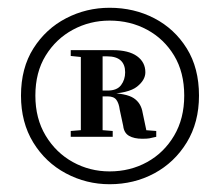

<svg xmlns="http://www.w3.org/2000/svg" viewBox="-20 -823 566 494"><path d="M382 -486V-471Q370 -468 364 -467Q358 -466 346 -466Q325 -466 312 -473.5Q299 -481 297 -499L288 -541Q286 -557 279.5 -566Q273 -575 257 -575H217V-590H257Q281 -590 291.5 -604Q302 -618 302 -637Q302 -657 290.5 -667.5Q279 -678 256 -678H217V-694H270Q311 -694 332.5 -678.5Q354 -663 354 -637Q354 -617 332.5 -600Q311 -583 255 -581L257 -584Q305 -583 324 -570.5Q343 -558 347 -533L359 -476L330 -490ZM211 -490H221L270 -486V-471H162V-486ZM211 -674 162 -679V-694H217V-676ZM71 -577Q71 -518 97.5 -474Q124 -430 167.5 -406Q211 -382 262 -382Q315 -382 358.5 -406Q402 -430 428 -474Q454 -518 454 -577Q454 -637 428 -680Q402 -723 358.5 -746.5Q315 -770 262 -770Q211 -770 167.5 -746.5Q124 -723 97.5 -680Q71 -637 71 -577ZM188 -471V-694H244V-471ZM34 -577Q34 -648 66 -698.5Q98 -749 150 -776Q202 -803 262 -803Q325 -803 377 -776Q429 -749 460.5 -698.5Q492 -648 492 -577Q492 -508 460.5 -456.5Q429 -405 377 -377Q325 -349 262 -349Q202 -349 149.5 -377Q97 -405 65.5 -456.5Q34 -508 34 -577Z"/></svg>

Font: Noto Serif TC ExtraBold
Style: Regular
Weight: 800
Designer: Ryoko NISHIZUKA 西塚涼子 (kana & ideographs); Frank Grießhammer (Latin, Greek & Cyrillic); Wenlong ZHANG 张文龙 (bopomofo); San
Foundry: Adobe
Version: Version 2.002-H1;hotconv 1.1.0;makeotfexe 2.6.0